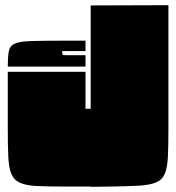

<svg xmlns="http://www.w3.org/2000/svg" viewBox="-20 -720 680 741"><path d="M330 -699 630 -700V-225Q630 -158 628 -115.5Q626 -73 616 -49.5Q606 -26 582.5 -16Q559 -6 517 -3.5Q475 -1 408 0L330 1V0H232Q165 0 123 -2Q81 -4 57.5 -14.5Q34 -25 24 -48.5Q14 -72 12 -115Q10 -158 10 -225V-443H310V-300H330ZM310 -563V-523H220Q220 -511 222 -509Q224 -507 235 -507H310V-463H10Q10 -501 14 -522Q18 -543 36.5 -551.5Q55 -560 98 -561.5Q141 -563 220 -563Z"/></svg>

Font: Badeen Display
Style: Regular
Weight: 400
Version: Version 1.000; ttfautohint (v1.8.4.7-5d5b)